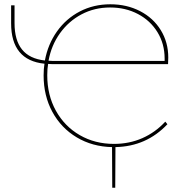

<svg xmlns="http://www.w3.org/2000/svg" viewBox="-20 -683 869 898"><path d="M205 -384Q201 -361 201 -331Q201 -238 241.5 -165Q282 -92 353 -51Q424 -10 513 -10Q585 -10 646 -37Q707 -64 753 -114L763 -102Q665 2 520 5L519 195H505L504 5Q412 3 339 -40.5Q266 -84 225 -159.5Q184 -235 184 -330Q184 -361 188 -385Q32 -401 32 -574V-658H48V-575Q48 -495 83 -451.5Q118 -408 190 -400Q204 -476 246.5 -536Q289 -596 353.5 -629.5Q418 -663 496 -663Q573 -663 635 -631Q697 -599 732 -542Q767 -485 767 -414Q767 -394 766 -383H225Q211 -383 205 -384ZM207 -399Q213 -398 226 -398H750V-409Q750 -478 716.5 -532.5Q683 -587 625 -617.5Q567 -648 495 -648Q422 -648 361.5 -616Q301 -584 260.5 -527.5Q220 -471 207 -399Z"/></svg>

Font: Ysabeau Infant Thin
Style: Regular
Weight: 200
Designer: Christian Thalmann (Catharsis Fonts)
Version: Version 0.003